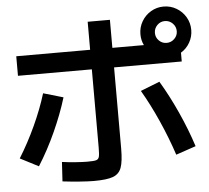

<svg xmlns="http://www.w3.org/2000/svg" viewBox="-57 -875 1051 966"><g transform="rotate(-5 469.0 -392.0)"><path d="M220.7 17.6 226.6 -80.1Q258.3 -75.7 294.4 -73Q330.6 -70.3 354.5 -70.3Q387.2 -70.3 398.7 -73.7Q410.2 -77.1 413.6 -89.4Q417 -101.6 417 -135.7V-531.2H43.9V-629.9H417V-771.5H529.3V-629.9H688.5Q675.8 -655.3 675.8 -685.5Q675.8 -720.7 693.1 -750.2Q710.4 -779.8 739.7 -797.1Q769 -814.5 803.7 -814.5Q838.9 -814.5 868.4 -797.1Q897.9 -779.8 915.3 -750.2Q932.6 -720.7 932.6 -685.5Q932.6 -651.4 916 -622.1Q899.4 -592.8 871.1 -575.7V-531.2H529.3V-122.1Q529.3 -56.2 517.8 -24.9Q506.3 6.3 475.1 17.8Q443.8 29.3 377.9 29.3Q350.6 29.3 305.9 25.9Q261.2 22.5 220.7 17.6ZM162.1 -432.6 262.7 -403.3Q237.8 -321.3 198.2 -233.9Q158.7 -146.5 109.4 -68.4L16.6 -116.2Q62.5 -189.9 100.6 -272.7Q138.7 -355.5 162.1 -432.6ZM653.3 -401.4 750 -439.5Q795.9 -362.8 835.9 -274.2Q876 -185.5 903.3 -100.6L802.7 -66.4Q774.4 -152.3 734.9 -241.2Q695.3 -330.1 653.3 -401.4ZM859.4 -685.5Q859.4 -708.5 843 -724.9Q826.7 -741.2 803.7 -741.2Q781.2 -741.2 765.1 -724.9Q749 -708.5 749 -685.5Q749 -663.1 765.1 -647Q781.2 -630.9 803.7 -630.9Q826.7 -630.9 843 -647Q859.4 -663.1 859.4 -685.5Z"/></g></svg>

Font: Pretendard JP SemiBold
Style: Regular
Weight: 600
Designer: Base glyphs from Inter by Rasmus Andersson; Hangeul glyphs from Noto Sans CJK(Source Han Sans) by Jang Soo-young and Kan
Foundry: Kil Hyung-jin
Version: Version 1.309